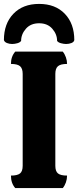

<svg xmlns="http://www.w3.org/2000/svg" viewBox="-27 -962 400 982"><path d="M51 0Q29 -25 29 -64Q62 -64 75.5 -75Q89 -86 89 -114V-584Q89 -612 75.5 -623.5Q62 -635 29 -635Q29 -673 51 -698H294Q304 -686 310 -669Q316 -652 316 -635Q283 -635 269.5 -623.5Q256 -612 256 -584V-114Q256 -86 269.5 -75Q283 -64 316 -64Q316 -46 310 -29Q304 -12 294 0ZM35 -737Q21 -737 8.5 -742Q-4 -747 -7 -757Q-7 -841 41.5 -891.5Q90 -942 173 -942Q256 -942 304.5 -891.5Q353 -841 353 -757Q351 -747 338.5 -742Q326 -737 311 -737Q299 -737 284.5 -741Q270 -745 265 -753Q265 -787 240.5 -815Q216 -843 173 -843Q130 -843 105.5 -815Q81 -787 81 -753Q76 -745 62 -741Q48 -737 35 -737Z"/></svg>

Font: Calistoga
Style: Regular
Weight: 400
Designer: Yvonne Schuttler, Eben Sorkin
Foundry: www.sorkintype.com
Version: Version 1.010; ttfautohint (v1.8.4.7-5d5b)